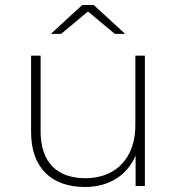

<svg xmlns="http://www.w3.org/2000/svg" viewBox="-20 -742 707 766"><path d="M319 4C416 4 487 -43 521 -121V0H558V-520H520V-241C520 -114 444 -31 321 -31C207 -31 142 -95 142 -218V-520H104V-215C104 -71 187 4 319 4ZM331 -696 438 -607H479L354 -722H308L183 -607H224Z"/></svg>

Font: Montserrat-Alt1 ExtLt
Style: Regular
Weight: 200
Designer: Differentunic
Foundry: Differentunic
Version: Version 7.222